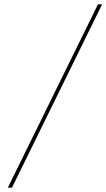

<svg xmlns="http://www.w3.org/2000/svg" viewBox="-20 -790 489 882"><path d="M430 -770H449L35 72H16Z"/></svg>

Font: Exo Thin
Style: Italic
Weight: 250
Italic angle: -9°
Designer: Natanael Gama
Foundry: Natanael Gama
Version: Version 1.500; ttfautohint (v1.6)